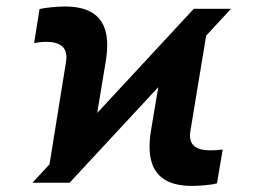

<svg xmlns="http://www.w3.org/2000/svg" viewBox="-20 -573 804 602"><path d="M81.7 0H198.2L476.2 -299.7L453.5 -164.1C439.6 -78.5 451 9.9 581.7 9.9C604.8 9.9 641 7.1 660.2 2.1L678.3 -104.4C664.8 -102.3 650.2 -101.6 640.3 -101.6C596.9 -101.6 569.2 -115.8 577.1 -163L626.4 -461.3L704.5 -545.5H587.7L284.8 -218.8L311.4 -379.6C327.1 -473.7 308.6 -552.6 183.6 -552.6C158.4 -552.6 123.2 -549 104 -544.7L87 -438.2C99.1 -440.3 112.6 -441.8 125 -441.8C163.4 -441.8 195 -428.3 187.1 -379.6L135.3 -57.9Z"/></svg>

Font: Margiela Sans
Style: Bold Italic
Weight: 700
Italic angle: -9.39999°
Designer: Stefan Endress, Andreas Faust
Version: Version 1.100;FEAKit 1.0